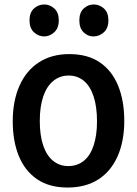

<svg xmlns="http://www.w3.org/2000/svg" viewBox="-20 -825 612 859"><path d="M414 -282Q414 -347 399 -393Q384 -439 355.5 -463Q327 -487 287 -487Q248 -487 218.5 -463Q189 -439 173.5 -393.5Q158 -348 158 -284Q158 -220 173 -175Q188 -130 217 -106Q246 -82 285 -82Q326 -82 355 -105.5Q384 -129 399 -174.5Q414 -220 414 -282ZM536 -284Q536 -193 506 -125.5Q476 -58 419.5 -22Q363 14 282 14Q200 14 145.5 -23.5Q91 -61 64 -127.5Q37 -194 37 -282Q37 -373 67 -441Q97 -509 154 -546Q211 -583 290 -583Q372 -583 426.5 -546Q481 -509 508.5 -441.5Q536 -374 536 -284ZM178 -662Q152 -662 132 -680.5Q112 -699 112 -734Q112 -769 132 -787Q152 -805 178 -805Q203 -805 223 -787Q243 -769 243 -734Q243 -699 222.5 -680.5Q202 -662 178 -662ZM398 -662Q373 -662 354 -680.5Q335 -699 335 -734Q335 -769 354.5 -787Q374 -805 399 -805Q425 -805 445 -787Q465 -769 465 -734Q465 -699 444.5 -680.5Q424 -662 398 -662Z"/></svg>

Font: Yaldevi SemiBold
Style: Regular
Weight: 600
Designer: Sol Matas, Rajitha Manaperi, Kosala Senevirathne
Foundry: Mooniak
Version: Version 1.100